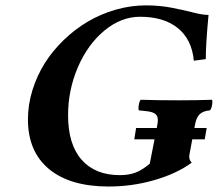

<svg xmlns="http://www.w3.org/2000/svg" viewBox="-20 -678 803 708"><path d="M518.1 -658.2Q568.4 -658.2 613.8 -649.4Q659.2 -640.6 692.9 -631.8Q726.6 -623 749 -623Q738.8 -515.6 738.8 -460L694.8 -454.1Q687.5 -532.2 636 -574.2Q584.5 -616.2 496.1 -616.2Q426.8 -616.2 365.2 -565.4Q303.7 -514.6 267.3 -430.4Q231 -346.2 231 -252.9Q231 -146 280.8 -89.1Q330.6 -32.2 421.9 -32.2Q455.1 -32.2 479.2 -41.3Q503.4 -50.3 532.2 -74.2L549.8 -164.1H475.1L481.9 -206.1H558.1L561 -223.1Q562 -227.1 562 -235.8Q562 -251 552.2 -258.3Q542.5 -265.6 520 -268.1L492.2 -271Q489.3 -275.9 491.7 -290.5Q494.1 -305.2 499 -310.1Q560.5 -308.1 641.1 -308.1Q705.6 -308.1 761.2 -310.1Q764.6 -306.2 762 -290.8Q759.3 -275.4 753.9 -271Q730 -269 717.3 -257.6Q704.6 -246.1 700.2 -223.1L696.8 -206.1H742.2L734.9 -164.1H689L678.2 -106Q675.8 -89.4 687 -78.1Q630.4 -37.1 548.6 -13.7Q466.8 9.8 380.9 9.8Q238.3 9.8 160.6 -54.7Q83 -119.1 83 -237.8Q83 -292 99.6 -345.5Q116.2 -398.9 145 -444.8Q173.8 -490.7 215.1 -530.5Q256.3 -570.3 304 -598.4Q351.6 -626.5 406.7 -642.3Q461.9 -658.2 518.1 -658.2Z"/></svg>

Font: Common Serif
Style: Bold Italic
Weight: 700
Italic angle: -12°
Designer: Philipp H. Poll, Khaled Hosny
Foundry: Stefan Peev, Context Ltd.
Version: Version 1.026